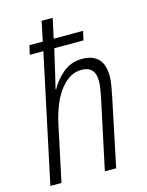

<svg xmlns="http://www.w3.org/2000/svg" viewBox="-115 -831 690 902"><g transform="rotate(-15 230.0 -380.0)"><path d="M16 0H70L127 -268Q150 -375 195.5 -432Q241 -489 297 -489Q364 -489 364 -418Q364 -400 360.5 -378.5Q357 -357 352 -333L281 0H336L405 -330Q410 -355 414.5 -380.5Q419 -406 419 -426Q419 -538 313 -538Q260 -538 221 -505.5Q182 -473 160 -432H157Q164 -460 174 -503Q184 -546 201 -620H343L353 -664H210L231 -760H177L157 -664H92L82 -620H148Z"/></g></svg>

Font: Noto Sans Display SemiCondensed Light
Style: Italic
Weight: 300
Width: 4
Italic angle: -12°
Designer: Monotype Design Team
Foundry: Monotype Imaging Inc.
Version: Version 1.900